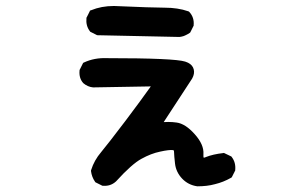

<svg xmlns="http://www.w3.org/2000/svg" viewBox="-20 -578 1040 654"><path d="M651.9 56.6Q621.1 52.2 600.3 30.3Q579.6 8.3 576.2 -20.5Q573.2 -46.4 572.8 -60.5Q572.8 -64.9 571.8 -65.7Q570.8 -66.4 567.9 -66.9Q562.5 -67.4 551.5 -66.2Q540.5 -64.9 525.4 -61.5Q494.6 -55.2 461.9 -37.1Q429.2 -19.5 375.5 39.6L375 40L374.5 40.5Q356 57.1 330.1 54.7H328.1L326.7 53.7L307.1 43.9L305.2 43L303.7 41Q292.5 24.9 290 4.9V2.9L290.5 1Q300.8 -32.2 324.7 -60.1Q346.7 -86.4 408.2 -167.5Q460.4 -236.8 493.7 -283.7L297.9 -280.3H297.4H296.9Q287.6 -281.2 279.3 -284.9Q271 -288.6 264.2 -294.4L263.7 -294.9L263.2 -295.4Q248.5 -312 251 -337.9V-339.8L252 -341.3L261.7 -360.8L263.2 -363.8L266.1 -365.2Q301.8 -381.8 344.7 -379.9Q574.7 -379.9 610.8 -368.2Q613.8 -367.2 616 -366.2Q618.2 -365.2 620.6 -364.3Q636.2 -356.4 639.9 -341.8Q643.6 -327.1 634.8 -311L634.3 -310.5V-310.1L537.6 -162.1Q545.4 -162.6 553 -162.6Q560.5 -162.6 567.6 -162.1Q574.7 -161.6 581.5 -160.6Q611.3 -156.7 643.1 -121.1Q675.3 -85.4 672.9 -52.7Q672.9 -50.3 672.9 -48.6Q672.9 -46.9 672.9 -45.7Q672.9 -44.4 673.1 -43.5Q673.3 -42.5 673.6 -42Q673.8 -41.5 673.8 -41Q674.3 -41 675 -41Q675.8 -41 677.5 -41.5Q679.2 -42 681.2 -43Q705.6 -52.7 740.2 -56.6L742.7 -57.1L745.6 -55.7L766.1 -45.9L768.1 -44.9L769.5 -43Q783.7 -24.4 781.2 1V2.9L780.3 4.4L770.5 23.9L769 26.4L766.6 27.8Q740.7 42.5 712.4 49.3Q698.2 53.2 683.3 54.9Q668.5 56.6 653.3 56.6H652.8ZM590.8 -452.1 313.5 -458H311L309.1 -459L289.6 -468.8L287.6 -469.7L286.1 -471.7Q272 -490.2 274.4 -515.6V-517.6L275.4 -519L285.2 -538.6L286.6 -542L290 -543Q307.6 -550.3 327.1 -554Q346.7 -557.6 368.2 -557.6Q501 -551.8 542 -551.8Q563.5 -551.8 583.3 -548.8Q603 -545.9 621.1 -539.6L623.5 -538.6L625.5 -536.6Q642.1 -518.1 639.6 -492.2V-490.2L638.7 -488.8L628.9 -469.2L627.9 -467.3L626 -465.8Q622.6 -463.4 619.4 -461.7Q616.2 -460 612.8 -458.3Q609.4 -456.5 606 -455.3Q602.5 -454.1 599.1 -453.4Q595.7 -452.6 591.8 -452.1H591.3Z"/></svg>

Font: NaikaiFont
Style: Bold
Weight: 700
Version: Version 1.89